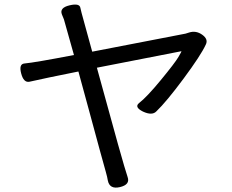

<svg xmlns="http://www.w3.org/2000/svg" viewBox="-20 -807 1040 862"><path d="M341 -771Q341 -767 361.5 -693.5Q382 -620 394 -575Q783 -650 813 -656L829 -661Q860 -671 888 -651Q916 -631 904 -607Q882 -559 804.5 -454.5Q727 -350 682 -307Q663 -287 622 -306Q582 -326 604 -344Q639 -371 702 -447.5Q765 -524 781 -551Q797 -578 794 -577Q781 -575 415 -503Q535 -63 553 -12Q565 22 518.5 33Q472 44 464 3Q462 -11 455 -35.5Q448 -60 428 -133Q408 -206 380 -310Q352 -414 332 -486Q182 -456 112 -440Q86 -435 75 -477.5Q64 -520 90 -522Q135 -526 312 -560Q276 -690 267 -720L258 -742Q246 -772 292 -783Q338 -794 341 -771Z"/></svg>

Font: Raw Maruko Gothic CJK TC
Style: Regular
Weight: 400
Version: Version 1.001